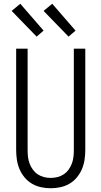

<svg xmlns="http://www.w3.org/2000/svg" viewBox="-20 -994 540 1022"><path d="M250 8Q224 8 198.5 2.5Q173 -3 150.5 -16Q128 -29 111 -49.5Q94 -70 84 -93.5Q74 -117 70 -143Q66 -169 66 -195V-735H127V-195Q127 -177 129 -159Q131 -141 137.5 -123.5Q144 -106 155 -91Q166 -76 181 -66Q196 -56 214 -51.5Q232 -47 250 -47Q268 -47 286 -51.5Q304 -56 319 -66Q334 -76 345 -91Q356 -106 362.5 -123.5Q369 -141 371 -159Q373 -177 373 -195V-735H434V-195Q434 -169 430 -143Q426 -117 416 -93.5Q406 -70 389 -49.5Q372 -29 349.5 -16Q327 -3 301.5 2.5Q276 8 250 8ZM345 -799 212 -936 258 -974 382 -831ZM175 -799 42 -936 88 -974 212 -831Z"/></svg>

Font: Iosevka Term Curly Light
Style: Regular
Weight: 300
Designer: Belleve Invis
Foundry: Belleve Invis
Version: Version 32.3.0